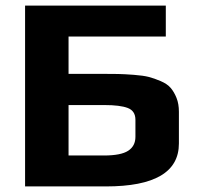

<svg xmlns="http://www.w3.org/2000/svg" viewBox="-20 -669 707 689"><path d="M575 -538V-649H70V0H360C534.7 0 622 -51.3 622 -154V-268C622 -286.7 619.2 -303.2 613.5 -317.5C607.8 -331.8 600.8 -343.8 592.5 -353.5C584.2 -363.2 572.2 -371.3 556.5 -378C540.8 -384.7 526.5 -389.7 513.5 -393C500.5 -396.3 482.7 -398.8 460 -400.5C437.3 -402.2 418.5 -403.2 403.5 -403.5C388.5 -403.8 368 -404 342 -404H226V-538ZM466 -178C466 -156 457.3 -139.3 440 -128C422.7 -116.7 393.7 -111 353 -111H226V-292H355C392.3 -292 420.2 -288.5 438.5 -281.5C456.8 -274.5 466 -260.3 466 -239Z"/></svg>

Font: Play
Style: Bold
Weight: 700
Designer: Jonas Hecksher
Foundry: Jonas Hecksher, Playtypeª, e-types AS
Version: Version 1.002